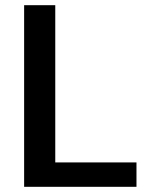

<svg xmlns="http://www.w3.org/2000/svg" viewBox="-20 -720 594 740"><path d="M73 0V-700H193V-94H506V0Z"/></svg>

Font: DM Sans 11pt SemiBold
Style: Regular
Weight: 600
Version: Version 4.004;gftools[0.9.30]